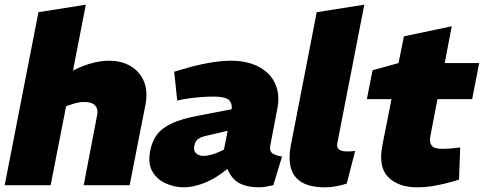

<svg xmlns="http://www.w3.org/2000/svg" viewBox="-20 -790 2064 819"><path d="M0 0 144 -738 346 -770 279 -425 211 -442 277 -481Q319 -505 362.5 -518Q406 -531 445 -531Q498 -531 537 -508Q576 -485 593.5 -444Q611 -403 601 -346L533 0H337L394 -297Q400 -322 387 -338.5Q374 -355 339 -355Q326 -355 313 -352.5Q300 -350 286 -345L262 -337L196 0Z M1146 0Q1129 4 1113 6.5Q1097 9 1087 9Q1008 9 974.5 -29.5Q941 -68 941 -121L934 -145L967 -314Q973 -348 957 -363Q941 -378 891 -378Q859 -378 826 -375Q793 -372 759 -366L736 -361L723 -484L760 -495Q813 -511 866.5 -521Q920 -531 969 -531Q1014 -531 1053.5 -518Q1093 -505 1121 -479Q1149 -453 1161 -413.5Q1173 -374 1162 -321L1133 -170Q1129 -147 1140 -137.5Q1151 -128 1183 -122ZM764 9Q725 9 687.5 -7.5Q650 -24 630 -58.5Q610 -93 621 -148Q629 -189 650.5 -217Q672 -245 714.5 -264.5Q757 -284 828 -297L979 -326L959 -234L861 -211Q842 -207 831.5 -201Q821 -195 816 -187.5Q811 -180 809 -169Q804 -148 816 -136.5Q828 -125 847 -125Q861 -125 879 -129.5Q897 -134 917 -143L948 -158L977 -90L923 -49Q884 -21 842 -6Q800 9 764 9Z M1459 -7Q1439 0 1414.5 4.5Q1390 9 1368 9Q1304 9 1268 -12Q1232 -33 1221 -73Q1210 -113 1220 -167L1331 -738L1534 -770L1419 -180Q1415 -162 1425.5 -153Q1436 -144 1459 -144Q1468 -144 1477 -144.5Q1486 -145 1495 -146Z M1760 9Q1679 9 1636 -34.5Q1593 -78 1611 -170L1650 -367H1545L1569 -490L1680 -521L1703 -635L1907 -678L1877 -521H2024L1994 -367H1846L1815 -205Q1811 -183 1821.5 -169Q1832 -155 1867 -155Q1880 -155 1892 -156Q1904 -157 1917 -158L1943 -161L1938 -24L1913 -16Q1871 -4 1832.5 2.5Q1794 9 1760 9Z"/></svg>

Font: REM ExtraBold
Style: Italic
Weight: 800
Italic angle: -11°
Designer: Octavio Pardo
Foundry: Ashler Design
Version: Version 1.005;gftools[0.9.28]